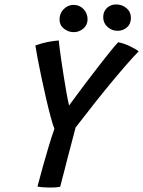

<svg xmlns="http://www.w3.org/2000/svg" viewBox="-20 -843 646 866"><path d="M225.5 -262Q218.5 -278.5 208.8 -314.8Q199 -351 188.2 -397.5Q177.5 -444 167.5 -491.2Q157.5 -538.5 150 -577.8Q142.5 -617 139.5 -638Q170.5 -649 197.2 -654Q224 -659 245 -660.5Q245.5 -652 248.8 -626.5Q252 -601 257.2 -565.8Q262.5 -530.5 268.5 -492.5Q274.5 -454.5 280.5 -421.2Q286.5 -388 291.5 -367Q301 -380 322 -408.5Q343 -437 370 -472.8Q397 -508.5 425 -544.5Q453 -580.5 476.2 -609.5Q499.5 -638.5 513 -652.5Q539 -647.5 565.2 -635Q591.5 -622.5 605.5 -611.5Q561.5 -566.5 488.8 -479Q416 -391.5 321 -268Q316.5 -250 309.2 -223Q302 -196 295 -168.8Q288 -141.5 283 -123.5Q277.5 -101.5 270.8 -75.2Q264 -49 258.5 -28Q253 -7 251.5 -0.5Q236 3 206.5 3Q174 3 149 -1.5Q161 -47 174.2 -95Q187.5 -143 200.8 -186.5Q214 -230 225.5 -262ZM511 -704Q484.5 -704 465 -721.5Q445.5 -739 445.5 -765.5Q445.5 -791.5 462.5 -807.2Q479.5 -823 503.5 -823Q531 -823 550.8 -806Q570.5 -789 570.5 -762Q570.5 -735 552.5 -719.5Q534.5 -704 511 -704ZM312.5 -698Q288 -698 268.2 -713.8Q248.5 -729.5 248.5 -755Q248.5 -783 267.5 -802Q286.5 -821 311.5 -821Q338.5 -821 356.8 -802Q375 -783 375 -756Q375 -730.5 356 -714.2Q337 -698 312.5 -698Z"/></svg>

Font: Grandstander
Style: Italic
Weight: 400
Italic angle: -15°
Designer: Tyler Finck
Foundry: Etcetera Type Co
Version: Version 1.200; ttfautohint (v1.8.3)